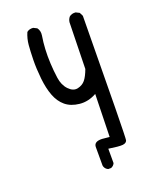

<svg xmlns="http://www.w3.org/2000/svg" viewBox="-151 -815 801 992"><g transform="rotate(-20 250.0 -319.5)"><path d="M269.5 89.8Q255.9 84 250 70.3L248 62.5V-40Q249 -69.3 293 -67.4L333 -63.5L338.9 -297.9Q293 -272.5 246.1 -277.3Q199.2 -282.2 169.9 -306.6Q140.6 -331.1 125 -372.1Q109.4 -413.1 103.5 -468.8Q97.7 -524.4 98.6 -571.8Q99.6 -619.1 102.5 -653.3Q105.5 -687.5 119.1 -718.8Q132.8 -730.5 154.3 -728.5L173.8 -718.8Q187.5 -701.2 183.6 -675.8Q177.7 -640.6 175.8 -603.5Q173.8 -566.4 175.8 -525.9Q177.7 -485.4 183.6 -443.4Q189.5 -401.4 213.9 -376Q238.3 -350.6 264.6 -356.4Q291 -362.3 306.2 -380.9Q321.3 -399.4 335 -436.5L340.8 -691.4Q342.8 -707 352.5 -718.8Q366.2 -730.5 387.7 -728.5L407.2 -718.8L417 -699.2Q411.1 -32.2 406.7 -18.1Q402.3 -3.9 382.3 -2Q362.3 0 305.7 -8.8V70.3Q299.8 84 285.2 89.8Z"/></g></svg>

Font: JasonHandwriting2
Style: Regular
Weight: 400
Version: Version 1.05.10